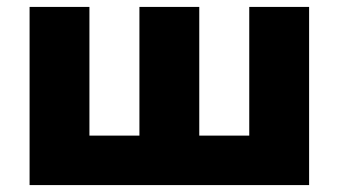

<svg xmlns="http://www.w3.org/2000/svg" viewBox="-20 -535 979 555"><path d="M65.5 0V-515H238.5V-143H383V-515H556V-143H700.5V-515H873.5V0Z"/></svg>

Font: Geologica ExtraBold
Style: Regular
Weight: 800
Designer: Sindre Bremnes, Frode Helland
Foundry: Monokrom Skriftforlag AS
Version: Version 1.010;gftools[0.9.28]